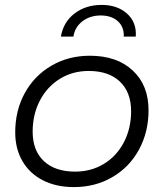

<svg xmlns="http://www.w3.org/2000/svg" viewBox="-20 -757 667 782"><path d="M42 -218Q42 -307 81 -378Q120 -449 189.5 -489.5Q259 -530 346 -530Q456 -530 520.5 -470Q585 -410 585 -308Q585 -219 546 -147.5Q507 -76 437.5 -35.5Q368 5 281 5Q209 5 155 -22.5Q101 -50 71.5 -100.5Q42 -151 42 -218ZM514 -304Q514 -381 468.5 -424.5Q423 -468 341 -468Q276 -468 224 -436Q172 -404 142.5 -347.5Q113 -291 113 -221Q113 -144 158.5 -101Q204 -58 286 -58Q351 -58 403 -89.5Q455 -121 484.5 -177.5Q514 -234 514 -304ZM394 -737Q458 -737 497.5 -701.5Q537 -666 533 -608H484Q486 -647 460 -670.5Q434 -694 390 -694Q347 -694 316 -670.5Q285 -647 279 -608H228Q238 -667 283.5 -702Q329 -737 394 -737Z"/></svg>

Font: Montserrat Alternates
Style: Italic
Weight: 400
Italic angle: -11.3°
Designer: Julieta Ulanovsky
Foundry: Julieta Ulanovsky
Version: Version 7.200